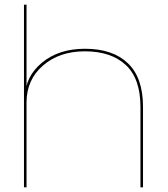

<svg xmlns="http://www.w3.org/2000/svg" viewBox="-20 -805 721 825"><path d="M83 0H94V-785H83ZM583.5 0H594.5V-345.5Q594.5 -471.5 529.2 -533.5Q464 -595.5 345 -595.5Q232.5 -595.5 160.5 -535.8Q88.5 -476 88.5 -391L94 -364.5Q94 -462 164.5 -523.2Q235 -584.5 344.5 -584.5Q457 -584.5 520.2 -526Q583.5 -467.5 583.5 -346Z"/></svg>

Font: Anybody Expanded Thin
Style: Regular
Weight: 250
Width: 7
Version: Version 1.113;gftools[0.9.25]